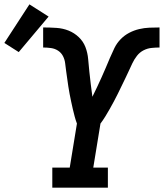

<svg xmlns="http://www.w3.org/2000/svg" viewBox="-115 -861 752 881"><path d="M125 0V-92H205L238 -294Q232 -310 227.5 -327Q223 -344 219 -361Q215 -378 211.5 -395Q208 -412 204.5 -429.5Q201 -447 198.5 -464.5Q196 -482 193.5 -499.5Q191 -517 188.5 -535Q186 -553 184 -570.5Q182 -588 174 -603.5Q166 -619 151.5 -628.5Q137 -638 119 -640.5Q101 -643 83 -643V-735H85Q114 -735 144 -733Q174 -731 200 -720.5Q226 -710 246.5 -690.5Q267 -671 277 -645Q287 -619 289.5 -590Q292 -561 295 -532Q298 -503 301.5 -474.5Q305 -446 309 -417Q320 -439 330.5 -461.5Q341 -484 351 -506Q361 -528 370.5 -550.5Q380 -573 389.5 -595.5Q399 -618 410 -640.5Q421 -663 438.5 -681Q456 -699 478 -710.5Q500 -722 523.5 -727.5Q547 -733 570.5 -734Q594 -735 617 -735V-643Q599 -643 580 -641Q561 -639 543.5 -630Q526 -621 513.5 -605Q501 -589 492.5 -571Q484 -553 476 -535.5Q468 -518 459.5 -500.5Q451 -483 442.5 -465.5Q434 -448 425.5 -430.5Q417 -413 407.5 -395.5Q398 -378 388.5 -361Q379 -344 368.5 -327Q358 -310 346 -294L313 -92H380V0ZM-29 -622 -95 -664 20 -841 108 -785Z"/></svg>

Font: Iosevka Slab Semibold Extended
Style: Italic
Weight: 600
Width: 7
Italic angle: -9°
Monospace: yes
Designer: Belleve Invis
Foundry: Belleve Invis
Version: Version 11.1.0; ttfautohint (v1.8.3)